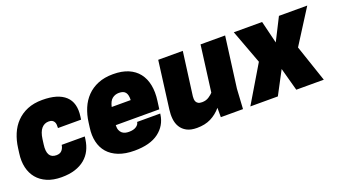

<svg xmlns="http://www.w3.org/2000/svg" viewBox="-53 -941 2373 1351"><g transform="rotate(-20 1134.0 -265.0)"><path d="M191 -246Q177 -144 250 -144Q278 -144 292 -160.5Q306 -177 309 -200H482L479 -178Q473 -135 455.5 -100Q438 -65 407.5 -39.5Q377 -14 333.5 0Q290 14 232 14Q170 14 124.5 -5.5Q79 -25 50.5 -59.5Q22 -94 11 -141.5Q0 -189 8 -246L13 -284Q20 -339 40 -386.5Q60 -434 94 -469Q128 -504 176 -524Q224 -544 288 -544Q405 -544 460 -493Q515 -442 501 -342L498 -320H325Q326 -333 325 -345Q324 -357 319 -366Q314 -375 304.5 -380.5Q295 -386 279 -386Q246 -386 224.5 -361Q203 -336 196 -284Z M714 -200Q713 -177 719 -162.5Q725 -148 735 -139.5Q745 -131 758 -127.5Q771 -124 786 -124Q821 -124 841 -137.5Q861 -151 863 -170H1036L1035 -163Q1024 -83 959.5 -34.5Q895 14 778 14Q709 14 659.5 -5.5Q610 -25 580 -59.5Q550 -94 539 -142Q528 -190 536 -246L541 -284Q548 -339 568 -386.5Q588 -434 622 -469Q656 -504 704.5 -524Q753 -544 818 -544Q884 -544 931 -524Q978 -504 1007 -467Q1036 -430 1046.5 -377.5Q1057 -325 1048 -260L1040 -200ZM812 -406Q783 -406 761.5 -389Q740 -372 731 -330H873Q875 -368 861 -387Q847 -406 812 -406Z M1336 -530 1293 -205Q1292 -196 1292.5 -185Q1293 -174 1297.5 -165Q1302 -156 1312 -150Q1322 -144 1341 -144Q1371 -144 1393 -159Q1415 -174 1424 -185L1469 -530H1653L1603 -150L1594 0H1428V-70Q1394 -30 1350 -8Q1306 14 1246 14Q1199 14 1169.5 -2Q1140 -18 1124 -44.5Q1108 -71 1104.5 -105Q1101 -139 1106 -175L1152 -530Z M1930 -530 1971 -362 2056 -530H2268L2106 -275L2199 0H1993L1946 -172L1855 0H1649L1813 -275L1718 -530Z"/></g></svg>

Font: Tanohe Sans Black
Style: Italic
Weight: 900
Designer: Village Type and Design LLC & Cristiano Sobral
Foundry: Cooper Hewitt Smithsonian Design Museum
Version: Version 1.00;January 12, 2020;FontCreator 12.0.0.2547 64-bit